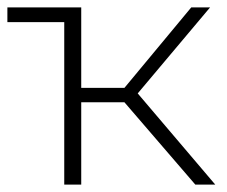

<svg xmlns="http://www.w3.org/2000/svg" viewBox="-20 -500 614 520"><path d="M317 -223H200V0H154V-440H0V-480H200V-262H317L498 -480H549L353 -247L563 0H509Z"/></svg>

Font: Montserrat Ace
Style: Light
Weight: 300
Designer: Julieta Ulanovsky
Foundry: Julieta Ulanovsky
Version: Version 1